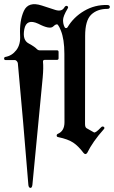

<svg xmlns="http://www.w3.org/2000/svg" viewBox="-29 -735 547 921"><path d="M-9.3 -453.6Q-9.3 -460.9 -3.4 -461.9Q28.3 -467.3 49.3 -494.6Q70.3 -522 67.4 -565.9Q64 -635.3 85.4 -682.4Q106.9 -729.5 171.4 -708.5Q207 -696.3 236.6 -687.3Q266.1 -678.2 278.3 -697.3Q285.6 -710 293.2 -706.1Q300.8 -702.1 295.4 -693.8Q273.4 -657.2 273.4 -638.4Q273.4 -619.6 280.8 -605Q283.2 -600.1 287.6 -600.1Q292.5 -600.1 294.9 -604Q323.7 -652.8 375 -682.9Q426.3 -712.9 485.8 -710.9Q497.6 -710.9 497.8 -701.7Q498 -692.4 485.8 -692.4Q437.5 -692.4 408.4 -664.6Q379.4 -636.7 379.4 -563L378.9 -140.1Q378.9 -124.5 386.2 -120.1L421.4 -100.1Q428.7 -95.7 455.1 -123.5Q461.9 -131.3 468.8 -126.5Q475.6 -121.6 467.8 -113.8Q416.5 -56.6 389.2 -1.5Q381.3 9.8 371.6 -1.5Q346.7 -34.7 322 -51Q297.4 -67.4 251 -77.1Q243.2 -78.1 242.9 -84.2Q242.7 -90.3 248 -92.8Q280.3 -106 280.3 -148.9L279.8 -477.1Q279.8 -547.4 262.7 -588.9Q255.4 -607.9 248.8 -615.7Q242.2 -623.5 226.1 -607.9Q210 -592.3 154.8 -621.1Q97.7 -647.5 87.6 -595Q77.6 -542.5 108.9 -526.4Q139.2 -509.8 148.4 -499Q153.8 -493.7 159.7 -493.7H244.1Q252 -493.7 252 -485.8V-455.6Q252 -447.8 244.1 -447.8H185.1Q176.8 -447.3 177.2 -439Q180.2 -411.6 175.8 -362.8L126.5 150.9Q124.5 167.5 116.2 166.3Q107.9 165 106.9 149.9Q94.7 0.5 82 -148.4Q69.8 -291 56.6 -431.6Q55.7 -437.5 51.3 -442.1Q46.9 -446.8 43 -446.8H-1.5Q-8.8 -446.8 -9.3 -453.6Z"/></svg>

Font: Bertholdr Mainzer Fraktur
Style: Regular
Weight: 400
Designer: Peter Wiegel, original typeface by Carl Albert Fahrenwaldt 1901
Foundry: Peter Wiegel
Version: Version 1.000 2010 initial release